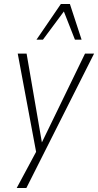

<svg xmlns="http://www.w3.org/2000/svg" viewBox="-20 -753 487 953"><path d="M63 180 166 -12 163 21 68 -487H112L190 -34H182L402 -487H447L111 180ZM161 -556 282 -733H327L385 -556H352L297 -696L193 -556Z"/></svg>

Font: Nunito Sans 10pt Condensed ExtraLight
Style: Italic
Weight: 250
Width: 3
Italic angle: -9°
Designer: Vernon Adams
Foundry: Vernon Adams
Version: Version 3.101;gftools[0.9.27]